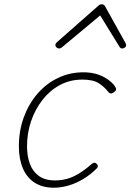

<svg xmlns="http://www.w3.org/2000/svg" viewBox="-20 -856 608 895"><path d="M231 19Q178 19 141.5 -4.5Q105 -28 86.5 -71.5Q68 -115 68 -174Q68 -247 91 -309.5Q114 -372 154.5 -419Q195 -466 250 -492.5Q305 -519 369 -519Q423 -519 464 -497Q505 -475 520 -446Q522 -442 521 -437.5Q520 -433 511 -426Q501 -419 495 -420.5Q489 -422 486 -426Q467 -451 440.5 -468Q414 -485 364 -485Q307 -485 260 -460Q213 -435 178.5 -391Q144 -347 125 -291.5Q106 -236 106 -174Q106 -129 119 -93Q132 -57 161 -36Q190 -15 236 -15Q266 -15 293 -22.5Q320 -30 348.5 -47.5Q377 -65 409 -93Q416 -98 421 -97.5Q426 -97 430 -93Q435 -89 436 -83Q437 -77 431 -71Q400 -40 365.5 -20Q331 0 297 9.5Q263 19 231 19ZM255 -630Q249 -630 243.5 -635Q238 -640 238 -645Q238 -649 239.5 -652Q241 -655 245 -659L437 -828Q442 -833 446 -834.5Q450 -836 454 -836Q458 -836 461.5 -834.5Q465 -833 469 -828L563 -659Q565 -656 566.5 -652.5Q568 -649 568 -646Q568 -639 562 -634.5Q556 -630 550 -630Q546 -630 542.5 -632Q539 -634 537 -638L447 -784L273 -639Q266 -633 262.5 -631.5Q259 -630 255 -630Z"/></svg>

Font: Playwrite RO Thin
Style: Regular
Weight: 250
Version: Version 1.002